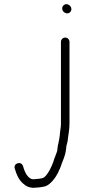

<svg xmlns="http://www.w3.org/2000/svg" viewBox="-20 -685 412 920"><path d="M272 -484V-92C272 -76.7 269.2 -66.6 268 -53L266 -33C263.6 -22.3 262.9 -9.2 260 1C256.7 12.1 255.6 25.1 254 38C249.6 53.5 238.7 77 235 92C231 103.9 225.2 114.6 220 126C213.7 138.5 198.8 163.4 185 168C179.5 170.2 157.5 173 151 173C147 173.7 143 174 139 174C136.3 173.3 133 172.7 129 172C107.2 161.1 96.9 134.3 90 110C80.2 84 41.8 98.6 51 123C59.1 151.3 68.6 174 89 193C105.9 207.8 114.8 212.9 138 215C143.3 215 148.3 214.7 153 214C164.5 214 191.1 210 199 207C223.2 197.3 246.3 166.4 258 143C260.7 135.7 263.7 129 267 123C273.8 108 273.8 101.9 281 86C288.7 65.9 294.8 49.7 297 26C297 13 301.9 3.6 304 -9C306.8 -37 313 -62.7 313 -92V-484C313 -495.7 304 -505 292.5 -505C281 -505 272 -495.7 272 -484ZM278 -644.5C278 -632.2 289.5 -621 302 -621C313.7 -621 322 -630 322 -641.5C322 -653.5 310.5 -665 298.5 -665C287.3 -665 278 -655.7 278 -644.5Z"/></svg>

Font: HoneyBee
Style: SeLit
Weight: 300
Foundry: Cannot Into Space Fonts
Version: Version 0.89